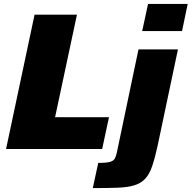

<svg xmlns="http://www.w3.org/2000/svg" viewBox="-20 -763 981 983"><path d="M11 0 157 -688H374L262 -163H538L503 0ZM708 -604 738 -743H941L912 -604ZM455 200 483 71Q526 71 544 65.5Q562 60 568 48.5Q574 37 578 19L689 -510H891L787 -17Q773 47 759 88Q745 129 723.5 152Q702 175 668.5 185.5Q635 196 583 198Q531 200 455 200Z"/></svg>

Font: Saira SemiExpanded ExtraBold
Style: Italic
Weight: 800
Width: 6
Italic angle: -12°
Designer: Hector Gatti with collaboration of the Omnibus-Type team
Foundry: Omnibus-Type
Version: Version 1.101